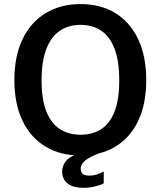

<svg xmlns="http://www.w3.org/2000/svg" viewBox="-20 -753 788 942"><path d="M375.5 10Q275.5 10 202.8 -34Q130 -78 90.2 -161Q50.5 -244 50.5 -360Q50.5 -477 90.5 -560.5Q130.5 -644 203.8 -688.5Q277 -733 375.5 -733Q474 -733 546.2 -688.5Q618.5 -644 658 -560.5Q697.5 -477 697.5 -360Q697.5 -244 658.5 -161.2Q619.5 -78.5 547 -34.2Q474.5 10 375.5 10ZM375.5 -92Q434.5 -92 477 -119.8Q519.5 -147.5 542.2 -206.2Q565 -265 565 -358.5Q565 -453.5 542 -513.8Q519 -574 476.5 -602.5Q434 -631 375.5 -631Q316.5 -631 273.8 -602.2Q231 -573.5 207.5 -513.2Q184 -453 184 -358.5Q184 -265 207.5 -206.2Q231 -147.5 273.8 -119.8Q316.5 -92 375.5 -92ZM285 88Q285 59.5 304.8 35.8Q324.5 12 384 -7L470 -2.5Q418.5 17.5 397.2 35Q376 52.5 376 74.5Q376 91.5 385.8 100Q395.5 108.5 417 108.5Q440 108.5 458.2 102Q476.5 95.5 489 88.5V146.5Q476 154 448.5 161.2Q421 168.5 389.5 168.5Q339.5 168.5 312.2 147.5Q285 126.5 285 88Z"/></svg>

Font: Public Sans SemiBold
Style: Regular
Weight: 600
Designer: The Public Sans Project Authors: Dan O. Williams and USWDS (Libre Franklin designed by Pablo Impallari and Rodrigo Fuenz
Version: Version 1.007